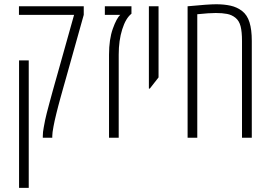

<svg xmlns="http://www.w3.org/2000/svg" viewBox="-20 -660 1295 920"><path d="M230.5 -8.3V0H185.1V-8.3Q185.1 -27.3 189.5 -49.3L196.3 -85Q201.7 -110.8 215.8 -162.6Q230 -214.4 232.7 -224.6Q235.4 -234.9 242.4 -259.3Q249.5 -283.7 251 -289.6L335 -588.9H70.8V-629.9H381.3V-588.9L297.4 -289.6Q291.5 -269.5 283.4 -240.2Q275.4 -210.9 269 -188.5Q262.7 -166 259 -151.4Q255.4 -136.7 250.2 -116.7Q245.1 -96.7 242.2 -82.8Q239.3 -68.8 236.3 -53.7Q230.5 -23.4 230.5 -8.3ZM117.7 240.2H71.3V-370.6H117.7Z M609.9 -629.9V-594.2Q582.5 -572.8 565.7 -519.5Q548.8 -466.3 548.8 -397.9V0H502.4V-397.9Q502.4 -471.2 520.5 -522.2Q538.6 -573.2 556.6 -588.9H482.4V-629.9Z M693.4 -235.4V-629.9H739.7V-289.1L697.8 -235.4Z M878.9 0V-629.9Q978.5 -639.6 1016.1 -639.6Q1053.7 -639.6 1084.7 -632.8Q1115.7 -626 1140.1 -607.2Q1164.6 -588.4 1175.5 -553.2Q1186.5 -518.1 1186.5 -463.9V0H1139.6V-463.9Q1139.6 -507.8 1132.8 -534.2Q1126 -560.5 1108.4 -574.7Q1090.8 -588.9 1068.1 -593.3Q1045.4 -597.7 1013.7 -597.7Q981.9 -597.7 925.3 -591.8V0Z"/></svg>

Font: Open Sans Hebrew Condensed Light
Style: Regular
Weight: 300
Width: 3
Foundry: Ascender Corporation, Yanek Iontef
Version: Version 2.001;PS 002.001;hotconv 1.0.70;makeotf.lib2.5.58329